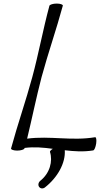

<svg xmlns="http://www.w3.org/2000/svg" viewBox="-20 -832 592 1076"><path d="M231 219C303 163 348 81 343 10C394 16 446 20 502 11C509 10 516 -8 519 -28C522 -49 519 -64 513 -63C382 -41 261 -72 132 -55C160 -170 183 -285 213 -400C249 -533 296 -667 332 -800C334 -806 319 -812 298 -812C277 -812 259 -806 257 -800C221 -667 197 -533 161 -400C125 -267 78 -133 42 0C40 6 56 12 76 12C97 12 115 6 117 0L118 -3C173 -10 224 -5 276 2C266 8 259 15 260 19C277 72 259 139 206 181C195 190 192 205 199 215C206 225 220 227 231 219Z"/></svg>

Font: Nupuram Light Oblique
Style: Regular
Weight: 300
Designer: Santhosh Thottingal (santhosh.thottingal@gmail.com)
Foundry: SMC
Version: Version 1.000